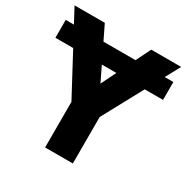

<svg xmlns="http://www.w3.org/2000/svg" viewBox="-165 -854 969 995"><g transform="rotate(30 320.0 -357.0)"><path d="M642 -626V-519H-2V-626ZM319 -430 459 -714H638L402 -278V0H236V-273L0 -714H181Z"/></g></svg>

Font: Noto Sans UI Extra
Style: Regular
Weight: 800
Designer: Monotype Design Team
Foundry: Monotype Imaging Inc.
Version: Version 1.901